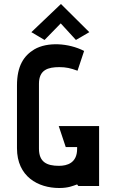

<svg xmlns="http://www.w3.org/2000/svg" viewBox="-20 -931 577 961"><path d="M476 0V-300H274L309 -195H366V-186C366 -115 316 -101 275 -101C214 -101 175 -120 175 -187V-512C175 -582 221 -595 277 -595C310 -595 333 -590 368 -577L401 -676C323 -716 217 -722 152 -684C99 -652 65 -601 65 -503V-189C65 -47 171 10 276 10C322 10 343 0 366 -8L372 0ZM427 -770 285 -911 137 -770 203 -731 284 -814 360 -731Z"/></svg>

Font: Advent Pro
Style: Bold
Weight: 700
Designer: Andreas Kalpakidis
Foundry: Andreas Kalpakidis
Version: Version 2.002 2008